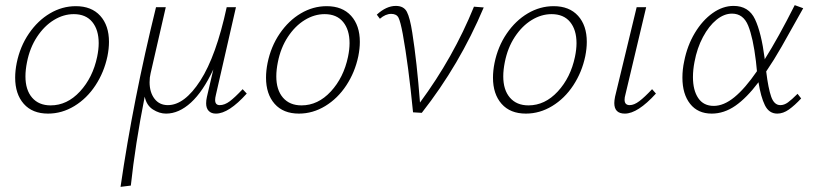

<svg xmlns="http://www.w3.org/2000/svg" viewBox="-20 -438 3170 747"><path d="M39 -136Q39 -163 45 -193Q58 -257 92.5 -307.5Q127 -358 174.5 -386Q222 -414 275 -414Q336 -414 370 -376.5Q404 -339 404 -275Q404 -249 398 -219Q385 -157 351.5 -106Q318 -55 269.5 -25.5Q221 4 167 4Q106 4 72.5 -34Q39 -72 39 -136ZM358 -217Q364 -246 364 -270Q364 -322 339 -352.5Q314 -383 267 -383Q227 -383 189.5 -360Q152 -337 124 -294.5Q96 -252 85 -196Q79 -166 79 -141Q79 -88 105 -58Q131 -28 177 -28Q241 -28 291 -82Q341 -136 358 -217Z M940 -74Q870 4 820 4Q802 4 792 -6.5Q782 -17 782 -36Q782 -48 785 -61L810 -168Q770 -82 723 -39Q676 4 626 4Q600 4 575 -12Q550 -28 543 -62Q506 125 489 284L449 289Q498 -49 587 -410H625L566 -153Q562 -137 562 -118Q562 -79 581 -54Q600 -29 633 -29Q698 -29 759.5 -124.5Q821 -220 862 -410H898L820 -69Q817 -57 817 -49Q817 -29 835 -29Q854 -29 874 -44Q894 -59 924 -91Z M1015 -136Q1015 -163 1021 -193Q1034 -257 1068.5 -307.5Q1103 -358 1150.5 -386Q1198 -414 1251 -414Q1312 -414 1346 -376.5Q1380 -339 1380 -275Q1380 -249 1374 -219Q1361 -157 1327.5 -106Q1294 -55 1245.5 -25.5Q1197 4 1143 4Q1082 4 1048.5 -34Q1015 -72 1015 -136ZM1334 -217Q1340 -246 1340 -270Q1340 -322 1315 -352.5Q1290 -383 1243 -383Q1203 -383 1165.5 -360Q1128 -337 1100 -294.5Q1072 -252 1061 -196Q1055 -166 1055 -141Q1055 -88 1081 -58Q1107 -28 1153 -28Q1217 -28 1267 -82Q1317 -136 1334 -217Z M1862 -409Q1768 -186 1621 1L1587 -1Q1569 -185 1547 -306Q1538 -354 1530.5 -369Q1523 -384 1502 -384Q1480 -384 1458 -365L1446 -381Q1483 -415 1520 -415Q1551 -415 1563 -392Q1575 -369 1584 -311Q1602 -197 1614 -39Q1744 -215 1824 -412Z M1898 -136Q1898 -163 1904 -193Q1917 -257 1951.5 -307.5Q1986 -358 2033.5 -386Q2081 -414 2134 -414Q2195 -414 2229 -376.5Q2263 -339 2263 -275Q2263 -249 2257 -219Q2244 -157 2210.5 -106Q2177 -55 2128.5 -25.5Q2080 4 2026 4Q1965 4 1931.5 -34Q1898 -72 1898 -136ZM2217 -217Q2223 -246 2223 -270Q2223 -322 2198 -352.5Q2173 -383 2126 -383Q2086 -383 2048.5 -360Q2011 -337 1983 -294.5Q1955 -252 1944 -196Q1938 -166 1938 -141Q1938 -88 1964 -58Q1990 -28 2036 -28Q2100 -28 2150 -82Q2200 -136 2217 -217Z M2370 -37Q2370 -47 2373 -62L2457 -410H2494L2413 -69Q2410 -59 2410 -50Q2410 -29 2430 -29Q2447 -29 2467.5 -44.5Q2488 -60 2517 -91L2532 -74Q2461 4 2411 4Q2370 4 2370 -37Z M3083 -73 3097 -55Q3072 -28 3049.5 -12Q3027 4 3004 4Q2972 4 2956 -28.5Q2940 -61 2931 -118Q2885 -57 2841 -26.5Q2797 4 2749 4Q2695 4 2665 -34Q2635 -72 2635 -136Q2635 -168 2642 -200Q2654 -261 2683.5 -310Q2713 -359 2752.5 -387Q2792 -415 2834 -415Q2893 -415 2917.5 -363Q2942 -311 2955 -211V-207Q3008 -291 3072 -418L3105 -406Q3051 -309 3021 -256.5Q2991 -204 2961 -160Q2969 -94 2980.5 -61.5Q2992 -29 3016 -29Q3031 -29 3045.5 -39.5Q3060 -50 3083 -73ZM2925 -161 2921 -200Q2910 -291 2891 -338Q2872 -385 2828 -385Q2797 -385 2767.5 -361Q2738 -337 2715 -294Q2692 -251 2682 -197Q2676 -166 2676 -138Q2676 -87 2696.5 -56.5Q2717 -26 2757 -26Q2796 -26 2837.5 -60Q2879 -94 2925 -161Z"/></svg>

Font: Ysabeau Light
Style: Italic
Weight: 300
Italic angle: -12°
Designer: Christian Thalmann (Catharsis Fonts)
Version: Version 0.003